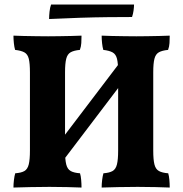

<svg xmlns="http://www.w3.org/2000/svg" viewBox="-20 -839 822 862"><path d="M207.2 -44.2 160.8 -88 569.6 -626 620.2 -588.2ZM40.4 3Q40.4 -13 42.6 -31.2Q44.8 -49.4 48.4 -61Q75.4 -63 89.5 -71.1Q103.6 -79.2 109 -100.7Q114.4 -122.2 114.4 -163V-514.2Q114.4 -554.4 109.3 -575Q104.2 -595.6 89.8 -603.7Q75.4 -611.8 47.8 -615Q44.2 -627.2 42.3 -644.8Q40.4 -662.4 40.4 -679Q57.2 -678 85.3 -677.5Q113.4 -677 143.4 -676.5Q173.4 -676 196.2 -676Q219 -676 246.4 -676.5Q273.8 -677 299.9 -677.5Q326 -678 346 -679Q346 -661.8 345 -645.7Q344 -629.6 338.6 -615Q311.6 -612.4 297.2 -604.3Q282.8 -596.2 277.4 -575.3Q272 -554.4 272 -514.2V-163Q272 -122.2 277.4 -100.7Q282.8 -79.2 297.5 -71.1Q312.2 -63 339.2 -61Q342.8 -50 344.4 -31.8Q346 -13.6 346 3Q320.8 2 282.9 1Q245 0 202.2 0Q159.4 0 115.6 1Q71.8 2 40.4 3ZM436.4 3Q436.4 -13 438.6 -31.2Q440.8 -49.4 444.4 -61Q471 -63 485.3 -71.1Q499.6 -79.2 505 -100.7Q510.4 -122.2 510.4 -163V-514.2Q510.4 -554.4 505.3 -575Q500.2 -595.6 485.6 -603.7Q471 -611.8 443.8 -615Q440.2 -627.2 438.3 -644.8Q436.4 -662.4 436.4 -679Q453.6 -678 481.5 -677.5Q509.4 -677 539.2 -676.5Q569 -676 592.2 -676Q615.4 -676 642.6 -676.5Q669.8 -677 695.9 -677.5Q722 -678 742 -679Q742 -661.8 741 -645.7Q740 -629.6 734.6 -615Q708 -612.4 693.4 -604.3Q678.8 -596.2 673.4 -575.3Q668 -554.4 668 -514.2V-163Q668 -122.2 673.4 -100.7Q678.8 -79.2 693.7 -71.1Q708.6 -63 735.2 -61Q738.8 -50 740.4 -31.8Q742 -13.6 742 3Q716.8 2 678.9 1Q641 0 598.2 0Q555.4 0 511.4 1Q467.4 2 436.4 3ZM581.8 -818.8Q581.8 -808.4 579.8 -792.8Q577.8 -777.2 572.8 -762.6Q525 -762.6 465.5 -762Q406 -761.4 339 -759.2Q272 -757 200.4 -753.6Q200.4 -768 202.4 -786.8Q204.4 -805.6 209.4 -818.8Z"/></svg>

Font: Vollkorn
Style: Regular
Weight: 400
Designer: Friedrich Althausen
Foundry: Friedrich Althausen
Version: Version 4.104